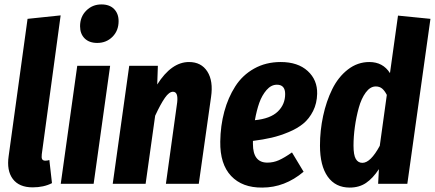

<svg xmlns="http://www.w3.org/2000/svg" viewBox="-20 -827 1957 864"><path d="M252.9 -757.8 168 -132.8Q166 -117.2 169.7 -110.6Q173.3 -104 184.1 -104Q193.4 -104 202.1 -106.9L213.9 -2.9Q176.8 16.1 127 16.1Q65.9 16.1 37.6 -21.7Q9.3 -59.6 19 -125L104 -742.2Z M417.5 -633.8Q381.3 -633.8 360.8 -654.3Q340.3 -674.8 340.3 -709Q340.3 -751.5 368.2 -779.3Q396 -807.1 436.5 -807.1Q473.1 -807.1 493.4 -786.4Q513.7 -765.6 513.7 -731.9Q513.7 -689 486.1 -661.4Q458.5 -633.8 417.5 -633.8ZM475.6 -530.8 401.4 0H253.4L327.6 -530.8Z M830.6 -547.9Q885.7 -547.9 913.1 -505.1Q940.4 -462.4 929.7 -390.1L874.5 0H726.6L777.3 -366.2Q782.7 -414.1 758.3 -414.1Q741.2 -414.1 722.2 -387Q703.1 -359.9 678.2 -306.2L635.3 0H487.3L561.5 -530.8H690.4L687.5 -446.8Q751.5 -547.9 830.6 -547.9Z M1243.2 -547.9Q1320.3 -547.9 1364.5 -507.6Q1408.7 -467.3 1407.2 -404.8Q1406.2 -361.8 1388.9 -327.4Q1371.6 -293 1345 -271Q1318.4 -249 1279.3 -232.7Q1240.2 -216.3 1202.4 -207.5Q1164.6 -198.7 1118.2 -192.9V-179.2Q1118.2 -95.2 1183.1 -95.2Q1210.4 -95.2 1235.1 -106.2Q1259.8 -117.2 1293.9 -141.1L1346.2 -54.2Q1261.7 17.1 1160.2 17.1Q1070.3 18.1 1020 -35.2Q969.7 -88.4 971.2 -189.9Q972.2 -261.7 989.3 -324.7Q1006.3 -387.7 1038.6 -438.2Q1070.8 -488.8 1123.5 -518.3Q1176.3 -547.9 1243.2 -547.9ZM1127 -286.1Q1196.8 -293 1230 -325Q1263.2 -356.9 1263.2 -403.8Q1263.2 -445.8 1226.1 -445.8Q1200.2 -445.8 1179.4 -421.9Q1158.7 -397.9 1146.7 -364Q1134.8 -330.1 1127 -286.1Z M1771 -756.8 1917 -742.2 1813 0H1681.6L1685.1 -65.9Q1657.7 -24.4 1627 -3.7Q1596.2 17.1 1553.7 17.1Q1489.7 17.1 1454.8 -32Q1419.9 -81.1 1419.9 -171.9Q1419.9 -239.7 1434.1 -305.4Q1448.2 -371.1 1475.1 -425.8Q1502 -480.5 1545.4 -514.2Q1588.9 -547.9 1642.1 -547.9Q1703.1 -547.9 1734.9 -498ZM1670.9 -438Q1646 -438 1626 -410.9Q1606 -383.8 1594.5 -342Q1583 -300.3 1576.9 -256.1Q1570.8 -211.9 1570.8 -171.9Q1570.8 -129.4 1581.1 -111.8Q1591.3 -94.2 1610.8 -94.2Q1647.5 -94.2 1689 -170.9L1720.7 -399.9Q1710.9 -418.9 1699.5 -428.5Q1688 -438 1670.9 -438Z"/></svg>

Font: Fira Sans Compressed
Style: Bold Italic
Weight: 700
Width: 3
Italic angle: -8°
Designer: Carrois Corporate & Edenspiekermann AG
Foundry: Carrois Corporate GbR & Edenspiekermann AG
Version: Version 4.203;PS 004.203;hotconv 1.0.88;makeotf.lib2.5.64775